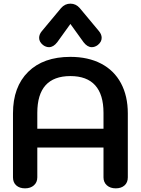

<svg xmlns="http://www.w3.org/2000/svg" viewBox="-20 -1021 770 1050"><path d="M51 -51V-401Q51 -546 134 -628Q217 -710 365 -710Q462 -710 533 -673Q604 -636 641.5 -566Q679 -496 679 -401V-51Q679 -23 661 -7Q643 9 613 9Q583 9 564.5 -7.5Q546 -24 546 -51V-214H184V-51Q184 -24 165.5 -7.5Q147 9 117 9Q87 9 69 -7Q51 -23 51 -51ZM546 -317V-404Q546 -504 500.5 -554.5Q455 -605 365 -605Q184 -605 184 -404V-317ZM194 -814Q194 -833 209 -851L314 -977Q335 -1001 365 -1001Q395 -1001 416 -977L521 -851Q536 -833 536 -814Q536 -792 515 -775Q499 -763 482 -763Q458 -763 437 -790L365 -890L293 -790Q272 -763 248 -763Q231 -763 215 -775Q194 -792 194 -814Z"/></svg>

Font: Kodchasan
Style: Bold
Weight: 700
Designer: Katatrad Aksorn Co.,Ltd.
Foundry: Cadson Demak Co.,Ltd.
Version: Version 1.000; ttfautohint (v1.6)